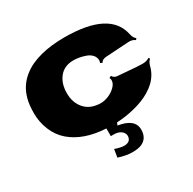

<svg xmlns="http://www.w3.org/2000/svg" viewBox="-196 -874 1345 1337"><g transform="rotate(-30 476.5 -206.0)"><path d="M296.9 -650.4Q380.9 -671.4 484.9 -671.4Q848.6 -671.4 891.6 -462.4Q897.5 -432.1 917.5 -416L909.2 -405.3Q888.2 -420.4 863.8 -420.4Q861.3 -420.4 858.4 -420.4L670.4 -408.7Q637.7 -406.2 627.9 -384.8L611.8 -392.6Q616.7 -403.3 616.7 -411.1Q616.7 -436.5 599.9 -455.3Q583 -474.1 557.1 -483.4Q506.8 -501.5 459.5 -501.5Q387.2 -501.5 346.9 -452.4Q306.6 -403.3 306.6 -325Q306.6 -246.6 352.3 -197Q397.9 -147.5 480.5 -147.5Q506.8 -147.5 539.3 -160.4Q571.8 -173.3 596.9 -197.8Q622.1 -222.2 622.1 -249.5Q622.1 -257.3 616.7 -269L632.8 -277.3Q644.5 -255.4 670.7 -253.4Q696.8 -251.5 738.3 -248Q829.6 -239.7 865.2 -239.7Q900.9 -239.7 921.4 -254.9L929.2 -244.6Q911.1 -231 903.1 -199Q895 -167 878.2 -138.9Q861.3 -110.8 837.9 -89.1Q814.5 -67.4 784.4 -49.3Q754.4 -31.2 721.7 -18.6Q689 -5.9 652.3 3.4Q583.5 21 507.8 24.9L499.5 45.4Q628.9 65.4 628.9 152.3Q628.9 221.2 572.8 246.6Q545.9 258.8 497.8 258.8Q449.7 258.8 387.2 238.8L397.5 174.8Q442.4 190.9 470.2 190.9Q518.1 190.9 524.9 153.3Q525.9 148.4 525.9 143.1Q525.9 137.7 524.2 131.1Q522.5 124.5 516.8 116.2Q511.2 107.9 502.4 101.6Q481.4 85.9 441.4 85.9Q429.2 85.9 422.4 86.4V24.4Q245.1 14.6 143.1 -72.8Q92.3 -116.2 65.2 -181.9Q38.1 -247.6 38.1 -317.4Q38.1 -387.2 51 -433.8Q64 -480.5 86.7 -514.9Q109.4 -549.3 142.3 -576.4Q175.3 -603.5 213.4 -621.1Q251.5 -638.7 296.9 -650.4Z"/></g></svg>

Font: Nosifer
Style: Regular
Weight: 400
Version: Version 001.002